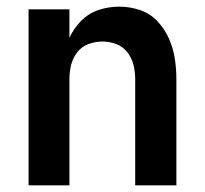

<svg xmlns="http://www.w3.org/2000/svg" viewBox="-20 -558 616 578"><path d="M66 0H189V-320Q189 -341 194 -362Q199 -383 212.5 -400.5Q226 -418 246.5 -425.5Q267 -433 288 -433Q309 -433 329.5 -425.5Q350 -418 363.5 -400.5Q377 -383 382 -362Q387 -341 387 -320V0H511V-320Q511 -352 506 -383Q501 -414 488 -443Q475 -472 453 -495Q431 -518 400.5 -528Q370 -538 339 -538Q307 -538 277 -528Q247 -518 224.5 -495.5Q202 -473 189 -444V-530H66Z"/></svg>

Font: Iosevka Sparkle
Style: Bold
Weight: 700
Designer: Belleve Invis
Foundry: Belleve Invis
Version: Version 4.5.0; ttfautohint (v1.8.3)